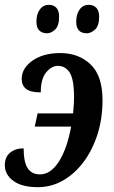

<svg xmlns="http://www.w3.org/2000/svg" viewBox="-27 -766 473 796"><path d="M130 10Q64 10 28.5 -16Q-7 -42 -7 -81Q-7 -115 15 -133Q37 -151 71 -151Q71 -95 87.5 -69Q104 -43 139 -43Q183 -43 217 -96Q251 -149 268 -241H117L129 -296H276Q278 -319 279 -333.5Q280 -348 280 -361Q280 -437 262 -465Q244 -493 213 -493Q187 -493 164.5 -466Q142 -439 142 -383Q99 -383 81 -397.5Q63 -412 63 -439Q63 -483 107.5 -514.5Q152 -546 223 -546Q299 -546 348.5 -499Q398 -452 398 -351Q398 -273 376.5 -207Q355 -141 318 -92.5Q281 -44 233 -17Q185 10 130 10ZM333 -628Q289 -628 289 -676Q289 -707 303 -726.5Q317 -746 341 -746Q360 -746 372 -734Q384 -722 384 -697Q384 -659 367 -643.5Q350 -628 333 -628ZM168 -628Q148 -628 136 -639.5Q124 -651 124 -676Q124 -707 138 -726.5Q152 -746 176 -746Q195 -746 206.5 -734Q218 -722 218 -697Q218 -659 201.5 -643.5Q185 -628 168 -628Z"/></svg>

Font: Noto Serif ExtraCondensed SemiBold
Style: Italic
Weight: 600
Width: 2
Italic angle: -12°
Designer: Monotype Design Team
Foundry: Monotype Imaging Inc.
Version: Version 2.013